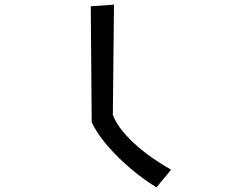

<svg xmlns="http://www.w3.org/2000/svg" viewBox="-20 -757 1040 827"><path d="M654 50Q601 18 545.5 -28.5Q490 -75 444.5 -127.5Q399 -180 375 -230L371 -730L471 -737L466 -262Q481 -224 510.5 -189Q540 -154 576.5 -123Q613 -92 650 -67.5Q687 -43 717 -26Z"/></svg>

Font: Stick
Style: Regular
Weight: 400
Designer: Fontworks Inc.
Foundry: Fontworks Inc.
Version: Version 1.100